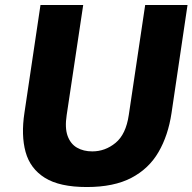

<svg xmlns="http://www.w3.org/2000/svg" viewBox="-20 -743 775 773"><path d="M329.5 10Q220 10 160.8 -27Q101.5 -64 83 -131.2Q64.5 -198.5 78.5 -289.5L143 -723H315L248.5 -280Q240.5 -228 252.2 -195.8Q264 -163.5 290 -148.5Q316 -133.5 351.5 -133.5Q403.5 -133.5 445.2 -167.8Q487 -202 498.5 -280L564.5 -723H735L670.5 -287.5Q657 -197.5 618.2 -130.8Q579.5 -64 509 -27Q438.5 10 329.5 10Z"/></svg>

Font: Public Sans Thin ExtraBold
Style: Italic
Weight: 800
Italic angle: -8°
Version: Version 2.001